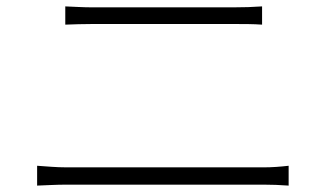

<svg xmlns="http://www.w3.org/2000/svg" viewBox="-20 -654 1040 600"><path d="M96 -74C127 -75 154 -77 189 -77H803C828 -77 856 -76 882 -74V-136C856 -133 830 -131 803 -131H189C154 -131 127 -134 96 -136ZM184 -577C212 -578 238 -579 270 -579H707C739 -579 772 -579 799 -577V-634C772 -632 741 -631 707 -631H270C239 -631 212 -633 184 -634Z"/></svg>

Font: Noto Sans JP Light
Style: Regular
Weight: 300
Designer: Ryoko NISHIZUKA (kana & ideographs); Paul D. Hunt (Latin, Greek & Cyrillic); Wenlong ZHANG (bopomofo); Sandoll Communica
Foundry: Adobe Systems Incorporated
Version: Version 1.004;PS 1.004;hotconv 1.0.82;makeotf.lib2.5.63406